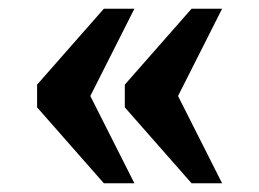

<svg xmlns="http://www.w3.org/2000/svg" viewBox="-20 -490 594 440"><path d="M419 -70 266 -244V-296L419 -470H489L388 -270L489 -70ZM218 -70 65 -244V-296L218 -470H288L187 -270L288 -70Z"/></svg>

Font: Noto Serif Thai
Style: Regular
Weight: 400
Designer: Monotype Design Team
Foundry: Monotype Imaging Inc.
Version: Version 2.001